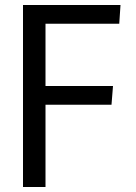

<svg xmlns="http://www.w3.org/2000/svg" viewBox="-20 -748 542 768"><path d="M72 -728H462L457 -653H162V-404H432L426 -329H162V0H72Z"/></svg>

Font: Murecho
Style: Regular
Weight: 400
Designer: Neil Summerour
Foundry: Positype
Version: Version 1.010; ttfautohint (v1.8.3)